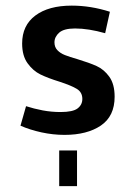

<svg xmlns="http://www.w3.org/2000/svg" viewBox="-20 -465 478 673"><path d="M348.6 -348.6Q290 -365.2 243.2 -365.2Q204.1 -365.2 187.5 -350.6Q170.9 -335.9 170.9 -316.4Q170.9 -299.8 181.2 -289.1Q191.4 -278.3 207.5 -272Q223.6 -265.6 251 -257.8Q293 -245.1 318.8 -233.4Q344.7 -221.7 363.3 -195.8Q381.8 -169.9 381.8 -126Q381.8 -57.6 333.5 -24.9Q285.2 7.8 206.1 7.8Q166 7.8 125.5 -1Q85 -9.8 51.8 -24.4L71.3 -92.8Q98.6 -84 129.4 -78.1Q160.2 -72.3 192.4 -72.3Q235.4 -72.3 252 -85Q268.6 -97.7 268.6 -118.2Q268.6 -141.6 249.5 -153.3Q230.5 -165 188.5 -178.7Q147.5 -191.4 121.6 -204.1Q95.7 -216.8 76.7 -243.2Q57.6 -269.5 57.6 -312.5Q57.6 -376 104 -410.6Q150.4 -445.3 231.4 -445.3Q297.9 -445.3 365.2 -423.8ZM250 62.5V125H187.5V62.5ZM250 125V187.5H187.5V125Z"/></svg>

Font: Sudo Variable
Style: Regular
Weight: 400
Monospace: yes
Designer: Jens Kutilek
Foundry: Jens Kutilek
Version: Version 0.040